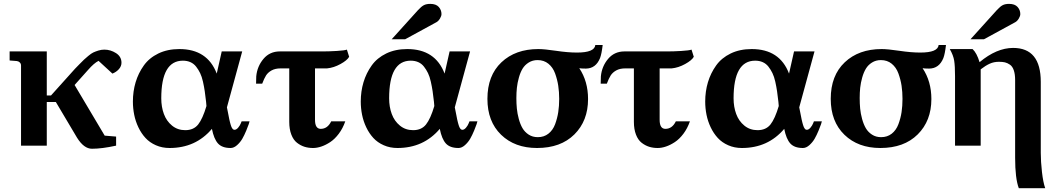

<svg xmlns="http://www.w3.org/2000/svg" viewBox="-20 -754 5471 994"><path d="M581.1 -46.9V0Q507.8 16.1 456.1 16.1Q414.6 16.1 378.9 -41L269 -226.1H222.2V0H88.9V-415Q88.9 -424.3 82.5 -430.7Q76.2 -437 66.9 -438L29.8 -440.9V-487.8H222.2V-259.8H244.1L368.2 -397.9Q373 -402.8 390.6 -420.9Q408.2 -439 414.8 -445.1Q421.4 -451.2 437 -464.4Q452.6 -477.5 463.1 -482.4Q473.6 -487.3 489 -492.2Q504.4 -497.1 520 -497.1Q552.2 -497.1 580.6 -479Q608.9 -460.9 608.9 -429.2Q608.9 -411.1 595.5 -396Q582 -380.9 562 -373L490.2 -439Q466.8 -427.2 436 -392.1L366.2 -314L522 -51.8Z M1231 -126H1272Q1270.5 -120.1 1267.6 -110.8Q1264.6 -101.6 1254.9 -77.9Q1245.1 -54.2 1234.6 -35.9Q1224.1 -17.6 1207.5 -2.7Q1190.9 12.2 1173.8 12.2Q1129.9 12.2 1108.6 -11.2Q1087.4 -34.7 1077.1 -86.9Q993.2 12.2 857.9 12.2Q819.3 12.2 787.1 -2Q754.9 -16.1 733.2 -39.8Q711.4 -63.5 696.5 -94.7Q681.6 -126 674.8 -159.7Q668 -193.4 668 -228Q668 -280.8 682.1 -328.1Q696.3 -375.5 724.4 -414.8Q752.4 -454.1 799.8 -477.1Q847.2 -500 908.7 -500Q1053.7 -500 1102.1 -373L1127.9 -487.8H1233.9L1154.8 -198.2Q1156.7 -188.5 1159.4 -175.3Q1162.1 -162.1 1163.6 -154.1Q1165 -146 1167.2 -135.7Q1169.4 -125.5 1171.1 -119.4Q1172.9 -113.3 1174.8 -106.4Q1176.8 -99.6 1178.7 -95.7Q1180.7 -91.8 1183.1 -88.4Q1185.5 -85 1188.2 -83.5Q1190.9 -82 1193.8 -82Q1203.6 -82 1212.9 -93Q1222.2 -104 1226.6 -115.2ZM1048.8 -205.1 1046.9 -227.1Q1043.5 -258.8 1040 -281.7Q1036.6 -304.7 1030.8 -331.1Q1024.9 -357.4 1016.1 -375.5Q1007.3 -393.6 995.4 -408.9Q983.4 -424.3 966.1 -432.1Q948.7 -439.9 926.8 -439.9Q814.9 -439.9 814.9 -245.1Q814.9 -200.7 828.4 -164.1Q841.8 -127.4 870.6 -103.8Q899.4 -80.1 939 -80.1Q982.4 -80.1 1005.9 -109.6Q1029.3 -139.2 1048.8 -205.1Z M1767.6 -126Q1754.9 -89.4 1733.9 -61.5Q1712.9 -33.7 1689.5 -18.3Q1666 -2.9 1643.6 4.6Q1621.1 12.2 1600.6 12.2Q1577.1 12.2 1556.6 5.9Q1536.1 -0.5 1517.6 -14.9Q1499 -29.3 1488.3 -57.1Q1477.5 -85 1477.5 -123V-399.9H1432.6Q1404.8 -399.9 1386 -389.4Q1367.2 -378.9 1357.4 -363.5Q1347.7 -348.1 1337.4 -320.8H1305.7Q1305.7 -345.7 1306.6 -358.9Q1311.5 -410.6 1344 -449.2Q1376.5 -487.8 1428.7 -487.8H1652.8Q1682.1 -487.8 1723.1 -490.2Q1764.2 -492.7 1775.9 -497.1L1787.6 -460Q1777.8 -441.9 1742.9 -422.6Q1708 -403.3 1672.9 -399.9H1610.8V-133.8Q1610.8 -86.9 1640.6 -86.9Q1675.8 -86.9 1694.8 -126Z M2410.6 -126H2451.7Q2450.2 -120.1 2447.3 -110.8Q2444.3 -101.6 2434.6 -77.9Q2424.8 -54.2 2414.3 -35.9Q2403.8 -17.6 2387.2 -2.7Q2370.6 12.2 2353.5 12.2Q2309.6 12.2 2288.3 -11.2Q2267.1 -34.7 2256.8 -86.9Q2172.9 12.2 2037.6 12.2Q1999 12.2 1966.8 -2Q1934.6 -16.1 1912.8 -39.8Q1891.1 -63.5 1876.2 -94.7Q1861.3 -126 1854.5 -159.7Q1847.7 -193.4 1847.7 -228Q1847.7 -280.8 1861.8 -328.1Q1876 -375.5 1904.1 -414.8Q1932.1 -454.1 1979.5 -477.1Q2026.9 -500 2088.4 -500Q2233.4 -500 2281.7 -373L2307.6 -487.8H2413.6L2334.5 -198.2Q2336.4 -188.5 2339.1 -175.3Q2341.8 -162.1 2343.3 -154.1Q2344.7 -146 2346.9 -135.7Q2349.1 -125.5 2350.8 -119.4Q2352.5 -113.3 2354.5 -106.4Q2356.4 -99.6 2358.4 -95.7Q2360.4 -91.8 2362.8 -88.4Q2365.2 -85 2367.9 -83.5Q2370.6 -82 2373.5 -82Q2383.3 -82 2392.6 -93Q2401.9 -104 2406.2 -115.2ZM2228.5 -205.1 2226.6 -227.1Q2223.1 -258.8 2219.7 -281.7Q2216.3 -304.7 2210.4 -331.1Q2204.6 -357.4 2195.8 -375.5Q2187 -393.6 2175 -408.9Q2163.1 -424.3 2145.8 -432.1Q2128.4 -439.9 2106.4 -439.9Q1994.6 -439.9 1994.6 -245.1Q1994.6 -200.7 2008.1 -164.1Q2021.5 -127.4 2050.3 -103.8Q2079.1 -80.1 2118.7 -80.1Q2162.1 -80.1 2185.5 -109.6Q2209 -139.2 2228.5 -205.1ZM2265.6 -681.2Q2265.6 -670.9 2257.8 -658Q2250 -645 2239.7 -639.2L2077.6 -550.8H2007.8L2144.5 -702.1Q2161.6 -720.7 2174.6 -727.3Q2187.5 -733.9 2207.5 -733.9Q2237.3 -733.9 2251.5 -718Q2265.6 -702.1 2265.6 -681.2Z M3100.1 -521Q3094.7 -474.6 3086.4 -453.1Q3064.5 -399.4 3013.2 -398.9Q2988.8 -398.9 2979 -400.9Q3024.4 -333 3024.4 -241.2Q3024.4 -128.4 2953.6 -58.1Q2882.8 12.2 2760.3 12.2Q2645 12.2 2574.2 -56.4Q2503.4 -125 2503.4 -242.2Q2503.4 -362.8 2575.9 -431.4Q2648.4 -500 2767.1 -500Q2798.3 -500 2858.9 -491Q2919.4 -481.9 2967.3 -481.9Q3058.1 -481.9 3062 -521ZM2875 -242.2Q2875 -277.8 2870.1 -310.1Q2865.2 -342.3 2853.8 -373.8Q2842.3 -405.3 2819.1 -424.1Q2795.9 -442.9 2763.2 -442.9Q2737.3 -442.9 2717.3 -430.4Q2697.3 -418 2685.5 -398.7Q2673.8 -379.4 2666.3 -352.3Q2658.7 -325.2 2656 -299.8Q2653.3 -274.4 2653.3 -246.1Q2653.3 -217.8 2655.8 -192.1Q2658.2 -166.5 2665.8 -138.4Q2673.3 -110.4 2685.1 -90.3Q2696.8 -70.3 2717 -57.1Q2737.3 -43.9 2764.2 -43.9Q2796.4 -43.9 2819.3 -62Q2842.3 -80.1 2853.8 -110.8Q2865.2 -141.6 2870.1 -173.6Q2875 -205.6 2875 -242.2Z M3551.8 -126Q3539.1 -89.4 3518.1 -61.5Q3497.1 -33.7 3473.6 -18.3Q3450.2 -2.9 3427.7 4.6Q3405.3 12.2 3384.8 12.2Q3361.3 12.2 3340.8 5.9Q3320.3 -0.5 3301.8 -14.9Q3283.2 -29.3 3272.5 -57.1Q3261.7 -85 3261.7 -123V-399.9H3216.8Q3189 -399.9 3170.2 -389.4Q3151.4 -378.9 3141.6 -363.5Q3131.8 -348.1 3121.6 -320.8H3089.8Q3089.8 -345.7 3090.8 -358.9Q3095.7 -410.6 3128.2 -449.2Q3160.6 -487.8 3212.9 -487.8H3437Q3466.3 -487.8 3507.3 -490.2Q3548.3 -492.7 3560.1 -497.1L3571.8 -460Q3562 -441.9 3527.1 -422.6Q3492.2 -403.3 3457 -399.9H3395V-133.8Q3395 -86.9 3424.8 -86.9Q3460 -86.9 3479 -126Z M4193.8 -126H4234.9Q4233.4 -120.1 4230.5 -110.8Q4227.5 -101.6 4217.8 -77.9Q4208 -54.2 4197.5 -35.9Q4187 -17.6 4170.4 -2.7Q4153.8 12.2 4136.7 12.2Q4092.8 12.2 4071.5 -11.2Q4050.3 -34.7 4040 -86.9Q3956.1 12.2 3820.8 12.2Q3782.2 12.2 3750 -2Q3717.8 -16.1 3696 -39.8Q3674.3 -63.5 3659.4 -94.7Q3644.5 -126 3637.7 -159.7Q3630.9 -193.4 3630.9 -228Q3630.9 -280.8 3645 -328.1Q3659.2 -375.5 3687.3 -414.8Q3715.3 -454.1 3762.7 -477.1Q3810.1 -500 3871.6 -500Q4016.6 -500 4064.9 -373L4090.8 -487.8H4196.8L4117.7 -198.2Q4119.6 -188.5 4122.3 -175.3Q4125 -162.1 4126.5 -154.1Q4127.9 -146 4130.1 -135.7Q4132.3 -125.5 4134 -119.4Q4135.7 -113.3 4137.7 -106.4Q4139.6 -99.6 4141.6 -95.7Q4143.6 -91.8 4146 -88.4Q4148.4 -85 4151.1 -83.5Q4153.8 -82 4156.7 -82Q4166.5 -82 4175.8 -93Q4185.1 -104 4189.5 -115.2ZM4011.7 -205.1 4009.8 -227.1Q4006.3 -258.8 4002.9 -281.7Q3999.5 -304.7 3993.7 -331.1Q3987.8 -357.4 3979 -375.5Q3970.2 -393.6 3958.3 -408.9Q3946.3 -424.3 3929 -432.1Q3911.6 -439.9 3889.6 -439.9Q3777.8 -439.9 3777.8 -245.1Q3777.8 -200.7 3791.3 -164.1Q3804.7 -127.4 3833.5 -103.8Q3862.3 -80.1 3901.9 -80.1Q3945.3 -80.1 3968.8 -109.6Q3992.2 -139.2 4011.7 -205.1Z M4877.4 -521Q4872.1 -474.6 4863.8 -453.1Q4841.8 -399.4 4790.5 -398.9Q4766.1 -398.9 4756.3 -400.9Q4801.8 -333 4801.8 -241.2Q4801.8 -128.4 4731 -58.1Q4660.2 12.2 4537.6 12.2Q4422.4 12.2 4351.6 -56.4Q4280.8 -125 4280.8 -242.2Q4280.8 -362.8 4353.3 -431.4Q4425.8 -500 4544.4 -500Q4575.7 -500 4636.2 -491Q4696.8 -481.9 4744.6 -481.9Q4835.4 -481.9 4839.4 -521ZM4652.3 -242.2Q4652.3 -277.8 4647.5 -310.1Q4642.6 -342.3 4631.1 -373.8Q4619.6 -405.3 4596.4 -424.1Q4573.2 -442.9 4540.5 -442.9Q4514.6 -442.9 4494.6 -430.4Q4474.6 -418 4462.9 -398.7Q4451.2 -379.4 4443.6 -352.3Q4436 -325.2 4433.3 -299.8Q4430.7 -274.4 4430.7 -246.1Q4430.7 -217.8 4433.1 -192.1Q4435.5 -166.5 4443.1 -138.4Q4450.7 -110.4 4462.4 -90.3Q4474.1 -70.3 4494.4 -57.1Q4514.6 -43.9 4541.5 -43.9Q4573.7 -43.9 4596.7 -62Q4619.6 -80.1 4631.1 -110.8Q4642.6 -141.6 4647.5 -173.6Q4652.3 -205.6 4652.3 -242.2Z M4924.3 0V-359.9Q4924.3 -412.1 4919.9 -439.9Q4915.5 -467.8 4897 -500H5015.1Q5037.1 -479.5 5051.3 -432.1Q5139.6 -505.9 5225.1 -505.9Q5368.2 -505.9 5368.2 -330.1V37.1Q5368.2 82.5 5374.3 136.2Q5380.4 189.9 5391.1 220.2H5254.4Q5235.4 169.9 5235.4 63V-339.8Q5235.4 -370.1 5228.5 -390.1Q5221.7 -410.2 5208.5 -419.2Q5195.3 -428.2 5182.6 -431.2Q5169.9 -434.1 5151.4 -434.1Q5125.5 -434.1 5104 -424.3Q5082.5 -414.6 5057.1 -395V0ZM5262.2 -681.2Q5262.2 -670.9 5254.4 -658Q5246.6 -645 5236.3 -639.2L5074.2 -550.8H5004.4L5141.1 -702.1Q5158.2 -720.7 5171.1 -727.3Q5184.1 -733.9 5204.1 -733.9Q5233.9 -733.9 5248 -718Q5262.2 -702.1 5262.2 -681.2Z"/></svg>

Font: Veleka
Style: Bold
Weight: 700
Designer: Stefan Peev, Context Ltd, 2016; SIL International, 1997-2014.
Foundry: Stefan Peev, Context Ltd, 2016
Version: Version 1.000